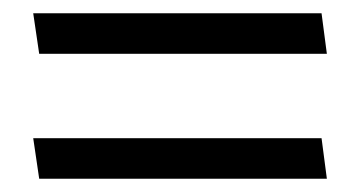

<svg xmlns="http://www.w3.org/2000/svg" viewBox="-20 -400 542 289"><path d="M39 -319H472L464 -380H30ZM39 -131H472L464 -192H30Z"/></svg>

Font: Catamaran
Style: Regular
Weight: 400
Designer: Pria Ravichandran
Version: Version 1.000;PS 001.000;hotconv 1.0.70;makeotf.lib2.5.58329